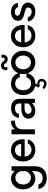

<svg xmlns="http://www.w3.org/2000/svg" viewBox="1522 -2288 1020 4105"><g transform="rotate(-90 2032.5 -235.0)"><path d="M531 -500H437L431 -428C393 -479 336 -510 268 -510C130 -510 37 -396 37 -250C37 -105 130 10 268 10C334 10 389 -20 427 -67V-2C428 113 365 163 288 167C199 171 150 122 142 75H46C51 148 116 255 282 255C439 255 531 154 531 4ZM287 -84C198 -84 141 -158 141 -250C141 -343 198 -417 287 -417C353 -417 409 -368 427 -300V-201C409 -133 353 -84 287 -84Z M1109 -253C1109 -406 1020 -511 878 -511C725 -511 633 -397 633 -250C633 -102 731 10 877 10C1005 10 1087 -61 1103 -152H1018C998 -97 936 -72 885 -72C806 -72 745 -123 737 -218H1107C1109 -230 1109 -242 1109 -253ZM877 -425C955 -425 1001 -373 1010 -293H739C751 -371 797 -425 877 -425Z M1506 -509C1389 -513 1339 -460 1321 -414V-500H1215V0H1321V-266C1321 -379 1395 -430 1506 -425Z M1705 9C1782 12 1844 -16 1878 -63L1885 0H1973V-323C1973 -451 1892 -508 1775 -508C1631 -508 1573 -430 1565 -340H1653C1660 -402 1708 -426 1771 -426C1837 -426 1873 -397 1873 -325V-289H1763C1626 -289 1548 -226 1548 -140C1548 -48 1616 6 1705 9ZM1730 -70C1685 -70 1651 -99 1651 -144C1651 -186 1689 -220 1778 -221H1873V-147C1848 -98 1784 -70 1730 -70Z M2301 -80C2209 -80 2156 -147 2156 -250C2156 -353 2209 -421 2301 -421C2370 -421 2423 -377 2431 -323H2526C2516 -409 2447 -510 2292 -510C2146 -510 2053 -399 2053 -250C2053 -117 2128 -14 2248 6L2211 79L2253 105C2306 84 2347 102 2347 146C2347 176 2325 200 2295 200C2270 200 2240 184 2227 165L2179 184C2197 221 2248 250 2295 250C2353 250 2399 204 2399 146C2399 83 2345 42 2276 55L2299 10C2449 7 2510 -94 2524 -180H2431C2420 -126 2370 -80 2301 -80Z M2820 -581C2888 -581 2929 -638 2915 -716H2851C2861 -673 2846 -644 2818 -644C2800 -644 2788 -652 2778 -670C2756 -703 2724 -725 2682 -725C2617 -725 2573 -669 2587 -589H2651C2641 -632 2656 -662 2685 -662C2701 -662 2713 -654 2724 -636C2750 -597 2781 -581 2820 -581ZM2751 10C2899 10 3001 -106 3001 -250C3001 -395 2899 -510 2751 -510C2604 -510 2502 -395 2502 -250C2502 -106 2604 10 2751 10ZM2751 -84C2662 -84 2605 -158 2605 -250C2605 -343 2662 -417 2751 -417C2840 -417 2898 -343 2898 -250C2898 -158 2840 -84 2751 -84Z M3551 -253C3551 -406 3462 -511 3320 -511C3167 -511 3075 -397 3075 -250C3075 -102 3173 10 3319 10C3447 10 3529 -61 3545 -152H3460C3440 -97 3378 -72 3327 -72C3248 -72 3187 -123 3179 -218H3549C3551 -230 3551 -242 3551 -253ZM3319 -425C3397 -425 3443 -373 3452 -293H3181C3193 -371 3239 -425 3319 -425Z M3837 10C3951 10 4030 -55 4030 -148C4030 -248 3942 -280 3866 -298C3804 -312 3749 -325 3749 -372C3749 -413 3791 -432 3839 -429C3874 -427 3922 -410 3932 -361H4022C4012 -461 3929 -510 3831 -510C3725 -510 3641 -453 3641 -360C3641 -267 3727 -240 3805 -222C3872 -208 3925 -191 3925 -142C3925 -99 3892 -70 3834 -68C3776 -67 3726 -106 3717 -152H3627C3633 -79 3698 10 3837 10Z"/></g></svg>

Font: Oakes Medium
Style: Regular
Weight: 500
Designer: Samuel Oakes
Foundry: Samuel Oakes
Version: Version 1.003;PS 001.003;hotconv 1.0.88;makeotf.lib2.5.64775